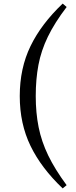

<svg xmlns="http://www.w3.org/2000/svg" viewBox="-20 -842 425 1069"><path d="M179 -307Q179 -214 195 -134Q211 -54 248.5 23.5Q286 101 351 189L329 207Q210 94 150 -29.5Q90 -153 90 -307Q90 -462 150 -585.5Q210 -709 329 -822L351 -803Q284 -715 246.5 -637.5Q209 -560 194 -480.5Q179 -401 179 -307Z"/></svg>

Font: Noto Serif SC ExtraLight SemiBold
Style: Regular
Weight: 600
Version: Version 2.002-H1;hotconv 1.1.0;makeotfexe 2.6.0